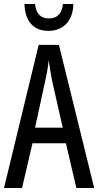

<svg xmlns="http://www.w3.org/2000/svg" viewBox="-20 -938 490 958"><path d="M346 -918H294C289 -869 264 -846 224 -846C183 -846 159 -870 155 -918H102C105 -829 149 -784 222 -784C296 -784 345 -835 346 -918ZM361 0H450L274 -714H173L0 0H90L142 -223H309ZM240 -535 293 -301H155L206 -536C214 -571 220 -607 223 -638C227 -607 233 -572 240 -535Z"/></svg>

Font: Noto Sans Lao Looped ExtraCondensed
Style: Regular
Weight: 400
Width: 2
Designer: Mark Frömberg, Ben Mitchell
Foundry: The Fontpad Ltd
Version: Version 1.003